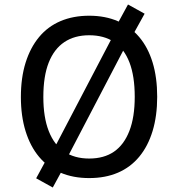

<svg xmlns="http://www.w3.org/2000/svg" viewBox="-20 -784 794 855"><path d="M377 9Q306 9 249.5 -15Q193 -39 154 -85.5Q115 -132 94 -199.5Q73 -267 73 -352Q73 -438 94 -505Q115 -572 154 -619Q193 -666 249.5 -690Q306 -714 377 -714Q449 -714 505 -689.5Q561 -665 600 -619Q639 -573 659.5 -506Q680 -439 680 -353Q680 -268 659.5 -200.5Q639 -133 600 -86Q561 -39 505 -15Q449 9 377 9ZM377 -78Q443 -78 487.5 -108.5Q532 -139 556 -200.5Q580 -262 580 -353Q580 -445 556.5 -506Q533 -567 488 -597Q443 -627 377 -627Q312 -627 266.5 -596.5Q221 -566 197 -505.5Q173 -445 173 -352Q173 -262 197 -200.5Q221 -139 266.5 -108.5Q312 -78 377 -78ZM215 51 141 10 197 -93 231 -142 479 -616 495 -663 550 -764 624 -723 567 -620 535 -571 287 -96 270 -50Z"/></svg>

Font: Nunito Sans 7pt SemiCondensed Medium
Style: Regular
Weight: 500
Width: 4
Designer: Vernon Adams
Foundry: Vernon Adams
Version: Version 3.101;gftools[0.9.27]